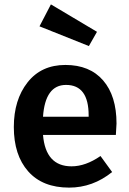

<svg xmlns="http://www.w3.org/2000/svg" viewBox="-20 -840 589 875"><path d="M422 -695 385 -630 160 -720 212 -820ZM511 -277Q511 -267 508 -225H176Q188 -82 306 -82Q370 -82 438 -129L491 -56Q403 15 295 15Q174 15 108.5 -59Q43 -133 43 -261Q43 -385 105.5 -464.5Q168 -544 278 -544Q389 -544 450 -473.5Q511 -403 511 -277ZM384 -308V-314Q384 -453 281 -453Q186 -453 176 -308Z"/></svg>

Font: FiraGO Medium
Style: Regular
Weight: 500
Designer: bBox Type
Foundry: bBox Type GmbH
Version: Version 1.001;PS 001.001;hotconv 1.0.88;makeotf.lib2.5.64775